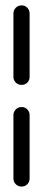

<svg xmlns="http://www.w3.org/2000/svg" viewBox="-20 -662 160 712"><path d="M29.8 -377V-611.8Q29.8 -624.5 38.6 -633.3Q47.4 -642.1 60.1 -642.1Q72.8 -642.1 81.3 -633.3Q89.8 -624.5 89.8 -611.8V-377Q89.8 -364.3 81.3 -355.7Q72.8 -347.2 60.1 -347.2Q47.4 -347.2 38.6 -355.7Q29.8 -364.3 29.8 -377ZM29.8 0V-234.9Q29.8 -247.6 38.6 -256.3Q47.4 -265.1 60.1 -265.1Q72.8 -265.1 81.3 -256.3Q89.8 -247.6 89.8 -234.9V0Q89.8 12.7 81.3 21.2Q72.8 29.8 60.1 29.8Q47.4 29.8 38.6 21.2Q29.8 12.7 29.8 0Z"/></svg>

Font: Beon
Style: Regular
Weight: 400
Designer: BSozoo
Foundry: BSozoo
Version: Version 1.001;PS 001.001;hotconv 1.0.70;makeotf.lib2.5.58329